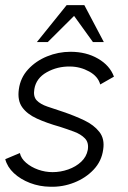

<svg xmlns="http://www.w3.org/2000/svg" viewBox="-52 -719 500 749"><path d="M144 9.5Q102.5 9 65.2 -5.2Q28 -19.5 2.2 -43.5Q-23.5 -67.5 -31.5 -98L25.5 -122Q30 -101 49.8 -84Q69.5 -67 97 -57.2Q124.5 -47.5 153 -47.5Q184.5 -47.5 214.2 -58Q244 -68.5 264.8 -88Q285.5 -107.5 290.5 -134.5Q295 -163 279.2 -179.2Q263.5 -195.5 236.5 -205.5Q209.5 -215.5 181.5 -224.5Q130 -239 91.8 -256.5Q53.5 -274 34.5 -300.8Q15.5 -327.5 21.5 -370.5Q27.5 -415.5 57.5 -448.2Q87.5 -481 131.5 -499Q175.5 -517 223 -517Q284.5 -517 330.5 -490.2Q376.5 -463.5 392.5 -420L339 -389.5Q330.5 -421 296 -440Q261.5 -459 222 -459.5Q172 -460.5 130.5 -437.2Q89 -414 82 -371.5Q77 -342.5 91.2 -327.5Q105.5 -312.5 133 -303.2Q160.5 -294 195 -282.5Q239 -267.5 276.8 -249.5Q314.5 -231.5 335.8 -204.2Q357 -177 350.5 -135.5Q344.5 -90.5 313.5 -57.5Q282.5 -24.5 237.5 -6.8Q192.5 11 144 9.5ZM277 -699 353 -555H310.5L237 -657L134.5 -555H92L208 -699Z"/></svg>

Font: Urbanist Light
Style: Italic
Weight: 300
Italic angle: -8°
Designer: Corey Hu
Foundry: Corey Hu
Version: Version 1.330; ttfautohint (v1.8.4.7-5d5b)